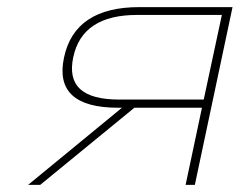

<svg xmlns="http://www.w3.org/2000/svg" viewBox="-20 -520 674 540"><path d="M634 -500H372C251 -500 180 -453 160 -358C140 -264 191 -217 312 -217H323L59 0H93L358 -217H548L502 0H528ZM186 -359C203 -439 263 -478 366 -478H604L553 -240H315C212 -240 169 -279 186 -359Z"/></svg>

Font: LT Wave Mono Thin
Style: Italic
Weight: 100
Designer: Daniel Lyons
Version: Version 2.5 (Glyphs App)